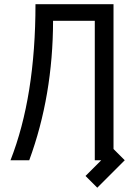

<svg xmlns="http://www.w3.org/2000/svg" viewBox="-20 -752 626 901"><path d="M29.3 0Q146.5 -298.8 146.5 -732.4H512.7V-52.7L565.4 0L436.5 128.9L381.3 73.7L455.1 0H424.8V-654.3H229Q228.5 -302.7 117.2 0Z"/></svg>

Font: Consola Mono
Style: Book
Weight: 400
Monospace: yes
Designer: Wojciech Kalinowski "wmk69" (wmk69@o2.pl)
Foundry: Wojciech Kalinowski "wmk69" (wmk69@o2.pl)
Version: Version 2.1.0